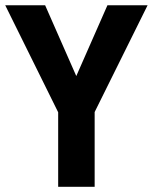

<svg xmlns="http://www.w3.org/2000/svg" viewBox="-24 -715 589 740"><path d="M340.8 4.9H200.2V-282.2L-3.9 -694.8H149.9L270 -421.9L390.1 -694.8H544.9L340.8 -283.2Z"/></svg>

Font: D-DIN-PRO ExtraBold
Style: Bold
Weight: 800
Designer: Charles Nix
Foundry: CyberFei
Version: Version 1.000;hotconv 1.0.109;makeotfexe 2.5.65596